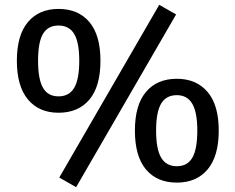

<svg xmlns="http://www.w3.org/2000/svg" viewBox="-20 -751 977 797"><path d="M296 26 226 -14 641 -731 711 -691ZM50 -499Q50 -605 96 -659.5Q142 -714 223 -714Q305 -714 351 -659.5Q397 -605 397 -499Q397 -392 351 -337.5Q305 -283 223 -283Q142 -283 96 -338Q50 -393 50 -499ZM309 -499Q309 -575 288 -610Q267 -645 223 -645Q179 -645 158.5 -610.5Q138 -576 138 -499Q138 -422 158.5 -386.5Q179 -351 223 -351Q267 -351 288 -386.5Q309 -422 309 -499ZM540 -209Q540 -315 586 -369.5Q632 -424 714 -424Q795 -424 841.5 -369.5Q888 -315 888 -209Q888 -103 842 -48Q796 7 714 7Q632 7 586 -47.5Q540 -102 540 -209ZM799 -209Q799 -285 778 -320.5Q757 -356 714 -356Q670 -356 649 -321Q628 -286 628 -209Q628 -132 649 -96.5Q670 -61 714 -61Q758 -61 778.5 -96.5Q799 -132 799 -209Z"/></svg>

Font: wassup Sans
Style: Medium
Weight: 600
Version: Version 2.001